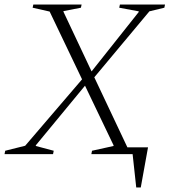

<svg xmlns="http://www.w3.org/2000/svg" viewBox="-45 -680 748 847"><path d="M-25 0 -22 -15 66 -37 317 -330 174 -629 99 -646 102 -660H315L312 -646L235 -631V-628L359 -365L567 -627V-630L481 -646L484 -660H683L680 -646L614 -630L371 -339L517 -30H608L576 147H556L540 0H358L361 -15L456 -36V-39L330 -302L113 -39V-36L192 -15L189 0Z"/></svg>

Font: Spectral ExtraLight
Style: Italic
Weight: 275
Italic angle: -10°
Designer: Jean-Baptiste Levee
Foundry: Production Type
Version: Version 2.001